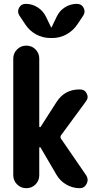

<svg xmlns="http://www.w3.org/2000/svg" viewBox="-20 -990 540 1010"><path d="M300.8 -260.7 433.6 -67.4Q447.3 -45.9 435.5 -22.9Q423.8 0 399.4 0Q362.3 0 329.1 -19Q295.9 -38.1 277.3 -70.3L193.4 -213.9Q189.5 -217.8 186.5 -212.9V-68.4Q186.5 -40 167 -20Q147.5 0 118.2 0Q89.8 0 69.8 -20Q49.8 -40 49.8 -68.4V-681.6Q49.8 -710 69.8 -730Q89.8 -750 118.2 -750Q147.5 -750 167 -730Q186.5 -710 186.5 -681.6V-324.2Q186.5 -322.3 189.5 -321.3Q192.4 -320.3 193.4 -322.3L277.3 -453.1Q320.3 -520.5 400.4 -519.5Q425.8 -519.5 436.5 -497.6Q447.3 -475.6 431.6 -456.1L301.8 -279.3Q294.9 -269.5 300.8 -260.7ZM278.3 -902.3Q293 -933.6 321.8 -951.7Q350.6 -969.7 384.8 -969.7Q409.2 -969.7 419.9 -948.7Q430.7 -927.7 418 -908.2L386.7 -861.3Q364.3 -828.1 329.6 -809.1Q294.9 -790 254.9 -790H245.1Q205.1 -790 169.9 -809.1Q134.8 -828.1 113.3 -861.3L82 -908.2Q69.3 -927.7 80.1 -948.7Q90.8 -969.7 115.2 -969.7Q149.4 -969.7 178.2 -951.2Q207 -932.6 221.7 -902.3L249 -845.7Q249 -844.7 250 -844.7Q251 -844.7 251 -845.7Z"/></svg>

Font: Rounded-X Mgen+ 1m bold
Style: Bold
Weight: 700
Designer: [Source Han Sans]
Ryoko NISHIZUKA  (kana & ideographs); Paul D. Hunt (Latin, Greek & Cyrillic); Wenlong ZHANG  (bopomofo
Version: Version 1.059.20150602